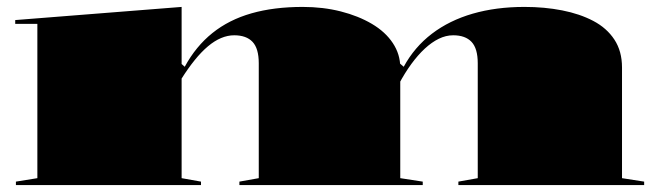

<svg xmlns="http://www.w3.org/2000/svg" viewBox="-20 -535 1900 555"><path d="M26 0V-10L88 -20V-466H24V-477L505 -515V-350L514 -342Q546 -401 594 -439.5Q642 -478 707 -496.5Q772 -515 855 -515Q914 -515 965 -502Q1016 -489 1055 -466Q1094 -443 1115.5 -410.5Q1137 -378 1137 -340V-20L1202 -10V0H672V-10L728 -20V-352Q728 -395 710 -414Q692 -433 657 -433Q638 -433 619 -425Q600 -417 581 -401Q562 -385 543 -361.5Q524 -338 505 -308V-20L561 -10V0ZM1305 0V-10L1361 -20V-352Q1361 -395 1343 -414Q1325 -433 1290 -433Q1269 -433 1248.5 -423Q1228 -413 1208 -394.5Q1188 -376 1169 -350Q1150 -324 1133 -292V-354L1147 -342Q1178 -399 1228.5 -437.5Q1279 -476 1346.5 -495.5Q1414 -515 1496 -515Q1554 -515 1605 -505Q1656 -495 1695 -474.5Q1734 -454 1756 -420.5Q1778 -387 1778 -340V-20L1842 -10V0Z"/></svg>

Font: Kalnia Expanded SemiBold
Style: Regular
Weight: 600
Width: 7
Designer: Frida Medrano
Foundry: Frida Medrano
Version: Version 1.105